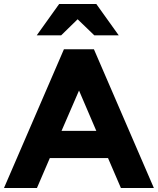

<svg xmlns="http://www.w3.org/2000/svg" viewBox="-25 -947 795 967"><path d="M584 0 519 -151H226L161 0H-5L297 -699H448L750 0ZM373 -491 285 -288H460ZM283 -769H160L273 -927H460L573 -769H450L366 -850Z"/></svg>

Font: Montreal
Style: Bold
Weight: 700
Designer: Julieta Ulanovsky, usr_local_share
Foundry: Julieta Ulanovsky, usr_local_share
Version: Version 2.001